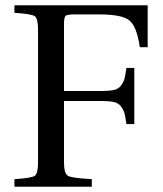

<svg xmlns="http://www.w3.org/2000/svg" viewBox="-20 -712 620 732"><path d="M35 0V-29Q101 -33 113 -42Q125 -51 125 -93V-599Q125 -641 113 -650Q101 -659 35 -663V-692H543V-532H513Q502 -610 474 -633.5Q446 -657 360 -657H261Q236 -657 230 -651.5Q224 -646 224 -621V-365H364Q396 -365 414 -369Q432 -373 441.5 -386Q451 -399 454.5 -411.5Q458 -424 462 -453H492V-239H462Q458 -268 454.5 -280.5Q451 -293 441.5 -306Q432 -319 414 -323Q396 -327 364 -327H224V-93Q224 -51 238.5 -42Q253 -33 330 -29V0Z"/></svg>

Font: Linguistics Pro
Style: Regular
Weight: 400
Designer: Stefan Peev, Context Ltd
Foundry: Stefan Peev, Context Ltd
Version: Version 001.000